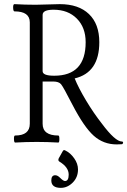

<svg xmlns="http://www.w3.org/2000/svg" viewBox="-20 -686 615 928"><path d="M544 12Q480 12 433 -30Q386 -72 330 -180Q286 -266 275 -279Q264 -292 237 -292H186V-88Q186 -31 262 -31Q267 -31 267 -14Q267 3 262 3Q208 0 158 0Q106 0 53 3Q48 3 47.5 -14Q47 -31 53 -31Q124 -31 124 -88V-578Q124 -631 50 -631Q44 -631 43.5 -648.5Q43 -666 50 -666Q100 -663 152 -663Q172 -663 211 -664.5Q250 -666 269 -666Q360 -666 410 -618Q460 -570 460 -482Q460 -335 341 -307Q359 -262 395.5 -201Q432 -140 472 -89Q537 -2 569 -2Q575 -2 575 4Q575 8 570 11Q567 11 557.5 11.5Q548 12 544 12ZM242 -320Q394 -320 394 -482Q394 -553 351.5 -596Q309 -639 239 -639Q186 -639 186 -614V-342Q186 -320 242 -320ZM274 222Q228 222 228 186Q228 161 247 161Q258 161 270 173Q286 189 294 189Q312 189 312 158Q312 122 267 95Q259 90 264 79L282 47Q287 35 297 42Q320 53 338.5 79Q357 105 357 133Q357 171 331.5 196.5Q306 222 274 222Z"/></svg>

Font: Junicode Cond Light
Style: Regular
Weight: 300
Width: 3
Designer: Peter S. Baker
Version: Version 2.201